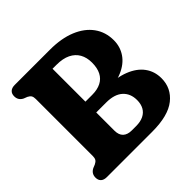

<svg xmlns="http://www.w3.org/2000/svg" viewBox="-176 -865 1031 1031"><g transform="rotate(-45 339.0 -350.0)"><path d="M655.4 -168.2Q655.4 -93.4 596.9 -46.7Q538.4 0 416.3 0H72.6Q50.5 0 38.8 -10.7Q27 -21.5 27 -41.3Q27 -71.7 55.1 -85.8L74 -93.5Q88.1 -100.3 93.6 -109.1Q99 -118 99 -133.7V-566.3Q99 -582.1 93.8 -591Q88.6 -599.8 75 -606.5L55.1 -614.2Q27 -628.1 27 -658.7Q27 -678.6 38.8 -689.3Q50.5 -700 72.6 -700H340.1Q426.5 -700 488.9 -674.3Q551.3 -648.6 585 -602.1Q618.7 -555.6 618.7 -493.2Q618.7 -444 592.1 -405Q565.5 -365.9 513.4 -343.6Q461.3 -321.2 383.9 -321.2L406 -342.6Q486.7 -342.6 542.4 -320.5Q598.1 -298.5 626.7 -259.3Q655.4 -220.2 655.4 -168.2ZM352.7 -285.9H213.6V-368H328.4Q368.1 -368 395.4 -381.8Q422.7 -395.6 436.8 -423Q450.9 -450.5 450.9 -491.2Q450.9 -530.2 434.9 -558.5Q418.9 -586.8 387.2 -602.3Q355.5 -617.8 307.3 -617.8H277.4V-147.6Q277.4 -115.3 294.7 -98.9Q312.1 -82.6 344.5 -82.6H377.3Q410.4 -82.6 433.3 -93.9Q456.2 -105.2 468 -126.5Q479.8 -147.8 479.8 -177.7Q479.8 -227.7 447.6 -256.8Q415.4 -285.9 352.7 -285.9Z"/></g></svg>

Font: Fraunces 144pt S100 Black
Style: Regular
Weight: 900
Version: Version 1.000